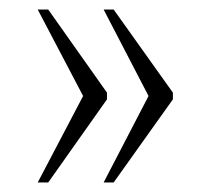

<svg xmlns="http://www.w3.org/2000/svg" viewBox="-20 -471 442 402"><path d="M197 -89 291 -270 197 -451H218L342 -277V-263L218 -89ZM59 -89 154 -270 59 -451H81L204 -277V-263L81 -89Z"/></svg>

Font: Noto Serif Sinhala Condensed ExtraLight
Style: Regular
Weight: 200
Width: 3
Designer: Jelle Bosma - Monotype Design Team
Foundry: Monotype Imaging Inc.
Version: Version 2.007; ttfautohint (v1.8.4.7-5d5b)